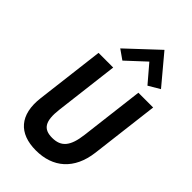

<svg xmlns="http://www.w3.org/2000/svg" viewBox="-301 -1106 1213 1213"><g transform="rotate(45 306.0 -499.0)"><path d="M201 -820 265 -775 390 -891 489 -775 565 -820 405 -1011ZM480 -703 428 -275C414 -159 375 -116 296 -116C217 -116 189 -159 203 -275L255 -703H124L68 -243C47 -74 128 13 280 13C431 13 535 -74 556 -243L612 -703Z"/></g></svg>

Font: Bluebird
Style: NrwObl
Weight: 400
Designer: Jasper
Foundry: Cannot Into Space Fonts
Version: Version 0.98